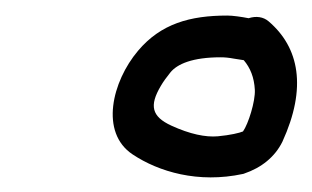

<svg xmlns="http://www.w3.org/2000/svg" viewBox="-20 -671 411 253"><path d="M301.2 -591.7C309.8 -581.6 314.9 -569.1 315.8 -552.7C316.6 -537.6 307.2 -507.6 300.2 -497.8C295.8 -495.9 283.4 -492.9 267 -491.4C250.9 -490 230.3 -494.2 205.7 -505.5C179.9 -517.4 176.5 -531.7 191.8 -557.6C195 -563.1 199.2 -569 204.4 -575.4C213.5 -586.8 233.9 -595.5 270.8 -595.5C276 -595.5 281.5 -595 288.4 -593.7ZM279.5 -650.5C230.6 -650.5 192.1 -639.9 161.9 -604.1C127.7 -563.7 111.2 -496.4 154.8 -467.5C189.1 -444.7 241.1 -429.1 300.2 -441.8L301 -442L301.8 -442.3C324.4 -450 342.1 -464 352.1 -484.2C384.7 -555.4 374.4 -608.5 333.8 -643C327 -648.8 317.5 -650.2 307.6 -647C297.9 -648.9 286.5 -650.5 279.5 -650.5Z"/></svg>

Font: MewTooHand
Style: BdWideIta
Weight: 400
Designer: Mew Too, Robert Jablonski
Version: Version 0.77